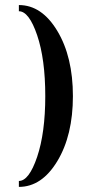

<svg xmlns="http://www.w3.org/2000/svg" viewBox="-20 -730 374 760"><path d="M54.7 -13.7V9.8C115.2 9.8 166 -24.3 207 -92.3C248 -160.3 268.6 -246.1 268.6 -349.6C268.6 -453.1 248 -539.1 207 -607.4C166 -675.8 115.2 -710 54.7 -710V-685.5C81.4 -685.5 105.5 -654 127 -590.8C148.4 -527.7 159.2 -447.3 159.2 -349.6C159.2 -252.6 148.4 -172.4 127 -108.9C105.5 -45.4 81.4 -13.7 54.7 -13.7Z"/></svg>

Font: TriodPostnaja
Style: Medium
Weight: 500
Version: 20110805; ttfautohint (v0.96) -l 8 -r 50 -G 200 -x 14 -w "G"